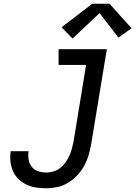

<svg xmlns="http://www.w3.org/2000/svg" viewBox="-20 -998 723 1026"><path d="M228 8Q200 8 172.5 4Q145 0 121.5 -11.5Q98 -23 79 -41Q60 -59 49.5 -83Q39 -107 36 -134.5Q33 -162 37 -190H133Q129 -167 133 -145Q137 -123 150 -106.5Q163 -90 184 -83Q205 -76 228 -76Q247 -76 266.5 -82Q286 -88 302 -100.5Q318 -113 330 -130Q342 -147 350.5 -165.5Q359 -184 364 -203Q369 -222 373 -241L440 -651H293V-735H551L467 -227Q462 -198 453.5 -169Q445 -140 430 -112.5Q415 -85 393 -61.5Q371 -38 344 -21.5Q317 -5 287 1.5Q257 8 228 8ZM368 -792 309 -852 473 -978H565L683 -847L613 -797L512 -928Z"/></svg>

Font: Iosevka SS04 Md Ex Obl
Style: Regular
Weight: 500
Width: 7
Italic angle: -9°
Monospace: yes
Designer: Belleve Invis
Foundry: Belleve Invis
Version: Version 19.0.0; ttfautohint (v1.8.4)